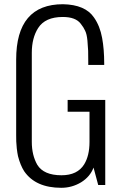

<svg xmlns="http://www.w3.org/2000/svg" viewBox="-20 -872 571 905"><path d="M56.2 -234.9V-590.8Q56.2 -852.1 276.9 -852.1Q382.3 -850.1 423.3 -789.1Q451.2 -749.5 461.4 -692.9Q471.2 -640.1 471.2 -571.8V-565.9H396V-571.8V-579.1Q396 -620.1 395.5 -632.3Q394.5 -654.8 392.1 -680.7Q389.2 -711.4 381.3 -727.1Q374.5 -742.7 360.8 -759.8Q336.9 -792 275.9 -792Q192.9 -792 159.7 -739.7Q129.9 -692.9 129.9 -623V-203.1Q129.9 -140.6 155.8 -95.2Q186 -45.9 270 -45.9Q345.2 -45.9 377 -97.7Q401.9 -138.7 401.9 -203.1V-345.2H298.8V-400.9H476.1V0H442.9L420.9 -82Q404.8 -39.1 362.3 -12.7Q319.3 13.2 269 13.2Q147.9 13.2 94.2 -64.5Q76.2 -92.3 64.9 -135.7Q61.5 -151.9 59.1 -172.4Q58.1 -183.1 56.6 -205.1Q56.2 -213.4 56.2 -234.9Z"/></svg>

Font: VL Oswald
Style: Light
Weight: 300
Designer: vernon adams
Foundry: vernon adams
Version: Version ; ttfautohint (v0.92.18-e454-dirty) -l 8 -r 50 -G 20